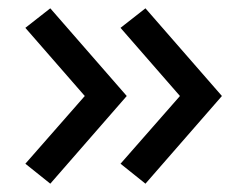

<svg xmlns="http://www.w3.org/2000/svg" viewBox="-20 -490 597 462"><path d="M101 -48 41 -96 184 -259 41 -423 101 -470 285 -259ZM330 -48 270 -96 413 -259 270 -423 330 -470 514 -259Z"/></svg>

Font: Martel Sans
Style: Regular
Weight: 400
Designer: Dan Reynolds and Mathieu Réguer
Foundry: Dan Reynolds and Mathieu Réguer
Version: Version 1.001;PS 001.001;hotconv 1.0.70;makeotf.lib2.5.58329